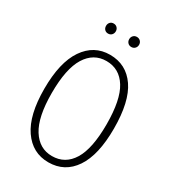

<svg xmlns="http://www.w3.org/2000/svg" viewBox="-207 -969 981 1091"><g transform="rotate(30 284.0 -423.5)"><path d="M245.1 -825.2Q245.1 -811 236.1 -801.5Q227.1 -792 212.9 -792Q198.7 -792 189.9 -801.3Q181.2 -810.5 181.2 -825.2Q181.2 -838.9 189.9 -848.4Q198.7 -857.9 212.9 -857.9Q227.1 -857.9 236.1 -848.4Q245.1 -838.9 245.1 -825.2ZM397.9 -825.2Q397.9 -811 388.7 -801.5Q379.4 -792 365.2 -792Q351.1 -792 342 -801.5Q333 -811 333 -825.2Q333 -838.9 342 -848.4Q351.1 -857.9 365.2 -857.9Q379.4 -857.9 388.7 -848.4Q397.9 -838.9 397.9 -825.2ZM284.2 -693.8Q391.1 -693.8 451.7 -605.7Q512.2 -517.6 512.2 -340.8Q512.2 -168 451.9 -78.4Q391.6 11.2 284.2 11.2Q179.7 11.2 117.9 -78.4Q56.2 -168 56.2 -339.8Q56.2 -513.2 117.9 -603.5Q179.7 -693.8 284.2 -693.8ZM284.2 -652.8Q200.2 -652.8 152.6 -576.2Q105 -499.5 105 -339.8Q105 -183.1 153.1 -106.4Q201.2 -29.8 284.2 -29.8Q370.6 -29.8 417.2 -106Q463.9 -182.1 463.9 -340.8Q463.9 -501.5 416.7 -577.1Q369.6 -652.8 284.2 -652.8Z"/></g></svg>

Font: Fira Sans Compressed ExtraLight
Style: Regular
Weight: 250
Width: 1
Designer: Carrois Corporate & Edenspiekermann AG
Foundry: Carrois Corporate GbR & Edenspiekermann AG
Version: Version 4.203;PS 004.203;hotconv 1.0.88;makeotf.lib2.5.64775